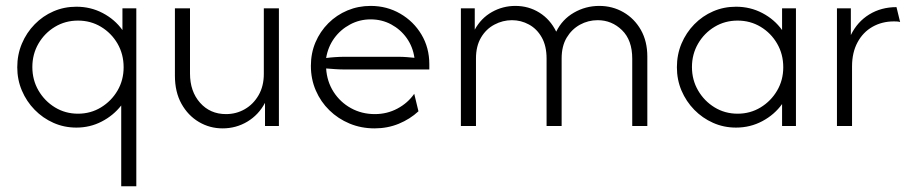

<svg xmlns="http://www.w3.org/2000/svg" viewBox="-20 -435 3144 663"><path d="M398.6 208.3V-70.8Q371.5 -36.1 331.2 -15.3Q291 5.6 243.8 5.6Q201.4 5.6 164.6 -10.8Q127.8 -27.1 99.7 -55.9Q71.5 -84.7 55.6 -122.2Q39.6 -159.7 39.6 -202.8Q39.6 -246.5 55.6 -284.4Q71.5 -322.2 99.7 -351Q127.8 -379.9 164.6 -395.8Q201.4 -411.8 243.8 -411.8Q293.1 -411.8 334.7 -389.9Q376.4 -368.1 402.8 -331.2V-406.2H450.7V208.3ZM249.3 -42.4Q293.1 -42.4 328.8 -64.2Q364.6 -86.1 385.8 -122.2Q406.9 -158.3 406.9 -202.8Q406.9 -247.9 385.8 -284.4Q364.6 -320.8 328.8 -342.4Q293.1 -363.9 249.3 -363.9Q205.6 -363.9 169.8 -342.4Q134 -320.8 112.8 -284.4Q91.7 -247.9 91.7 -203.5Q91.7 -159 112.8 -122.6Q134 -86.1 169.8 -64.2Q205.6 -42.4 249.3 -42.4Z M748.6 8.3Q704.2 8.3 666.7 -13.9Q629.2 -36.1 606.6 -76.7Q584 -117.4 584 -173.6V-406.2H636.1V-181.2Q636.1 -119.4 670.8 -80.2Q705.6 -41 760.4 -41Q795.8 -41 825.3 -58Q854.9 -75 872.9 -106.2Q891 -137.5 891 -179.9V-406.2H943.1V0H895.1V-79.9Q872.9 -38.2 834 -14.9Q795.1 8.3 748.6 8.3Z M1273.6 8.3Q1227.1 8.3 1187.2 -8.3Q1147.2 -25 1117.4 -54.2Q1087.5 -83.3 1070.5 -122.6Q1053.5 -161.8 1053.5 -207.6Q1053.5 -251.4 1069.4 -288.9Q1085.4 -326.4 1113.9 -354.9Q1142.4 -383.3 1179.9 -399Q1217.4 -414.6 1259.7 -414.6Q1316 -414.6 1362.2 -387.8Q1408.3 -361.1 1435.4 -315.6Q1462.5 -270.1 1462.5 -213.2V-195.1H1170.1Q1154.9 -195.1 1138.5 -196.2Q1122.2 -197.2 1106.2 -198.6Q1109 -153.5 1131.9 -117.7Q1154.9 -81.9 1192 -61.5Q1229.2 -41 1274.3 -41Q1316.7 -41 1352.4 -60.1Q1388.2 -79.2 1410.4 -111.1L1425 -50.7Q1395.8 -23.6 1356.9 -7.6Q1318.1 8.3 1273.6 8.3ZM1106.2 -234.7Q1122.2 -236.8 1138.2 -237.8Q1154.2 -238.9 1170.1 -238.9H1354.2Q1370.8 -238.9 1384.4 -237.8Q1397.9 -236.8 1411.1 -235.4Q1405.6 -273.6 1384.4 -303.5Q1363.2 -333.3 1330.9 -350.7Q1298.6 -368.1 1259.7 -368.1Q1221.5 -368.1 1188.5 -350.3Q1155.6 -332.6 1134 -302.8Q1112.5 -272.9 1106.2 -234.7Z M1571.5 0V-406.2H1619.4V-332.6Q1641 -372.2 1678.5 -393.4Q1716 -414.6 1759.7 -414.6Q1805.6 -414.6 1842.7 -391.3Q1879.9 -368.1 1900.7 -325.7Q1921.5 -368.1 1961.8 -391.3Q2002.1 -414.6 2049.3 -414.6Q2095.1 -414.6 2133 -392.7Q2170.8 -370.8 2193.1 -331.6Q2215.3 -292.4 2215.3 -239.6V0H2163.2V-232.6Q2163.2 -296.5 2127.8 -330.9Q2092.4 -365.3 2043.8 -365.3Q2011.1 -365.3 1982.6 -349.7Q1954.2 -334 1936.8 -304.9Q1919.4 -275.7 1919.4 -233.3V0H1867.4V-232.6Q1867.4 -276.4 1850.7 -305.9Q1834 -335.4 1806.6 -350.3Q1779.2 -365.3 1747.9 -365.3Q1716 -365.3 1687.2 -350Q1658.3 -334.7 1641 -305.2Q1623.6 -275.7 1623.6 -233.3V0Z M2521.5 5.6Q2479.2 5.6 2442.4 -10.8Q2405.6 -27.1 2377.4 -55.9Q2349.3 -84.7 2333.3 -122.2Q2317.4 -159.7 2317.4 -202.8Q2317.4 -246.5 2333.3 -284.4Q2349.3 -322.2 2377.4 -351Q2405.6 -379.9 2442.4 -395.8Q2479.2 -411.8 2521.5 -411.8Q2570.8 -411.8 2612.5 -389.9Q2654.2 -368.1 2680.6 -331.2V-406.2H2728.5V0H2680.6V-75.7Q2654.2 -38.9 2612.5 -16.7Q2570.8 5.6 2521.5 5.6ZM2527.1 -42.4Q2570.8 -42.4 2606.6 -64.2Q2642.4 -86.1 2663.5 -122.2Q2684.7 -158.3 2684.7 -202.8Q2684.7 -247.9 2663.5 -284.4Q2642.4 -320.8 2606.6 -342.4Q2570.8 -363.9 2527.1 -363.9Q2483.3 -363.9 2447.6 -342.4Q2411.8 -320.8 2390.6 -284.4Q2369.4 -247.9 2369.4 -203.5Q2369.4 -159 2390.6 -122.6Q2411.8 -86.1 2447.6 -64.2Q2483.3 -42.4 2527.1 -42.4Z M2870.1 0V-406.2H2918.1V-313.9Q2940.3 -359.7 2981.6 -385.1Q3022.9 -410.4 3075.7 -410.4L3088.2 -359Q3083.3 -360.4 3077.8 -360.8Q3072.2 -361.1 3066.7 -361.1Q3025.7 -361.1 2992.7 -342.4Q2959.7 -323.6 2941 -288.5Q2922.2 -253.5 2922.2 -205.6V0Z"/></svg>

Font: Afacad Flux Light
Style: Regular
Weight: 300
Designer: Kristian Moeller
Foundry: Dicotype
Version: Version 1.100